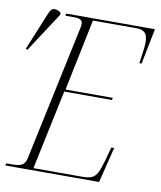

<svg xmlns="http://www.w3.org/2000/svg" viewBox="-98 -791 716 856"><g transform="rotate(10 260.0 -362.5)"><path d="M-16 0 -13 -10H16Q47 -10 60 -19Q73 -28 77 -47L208 -663Q210 -674 210 -682Q210 -704 174 -704H132L135 -714H536L504 -553H494Q498 -584 501.5 -608Q505 -632 505 -648Q505 -679 493 -691.5Q481 -704 454 -704H257L190 -380H404L402 -370H186L110 -10H331Q358 -10 373.5 -16.5Q389 -23 399 -42.5Q409 -62 420 -102L436 -161H449L409 0ZM-8 -525 -16 -528 56 -703Q65 -725 80.5 -724.5Q96 -724 110 -712L108 -703Z"/></g></svg>

Font: Noto Serif Display Condensed ExtraLight
Style: Italic
Weight: 200
Width: 3
Italic angle: -12°
Designer: Monotype Design Team
Foundry: Monotype Imaging Inc.
Version: Version 2.009